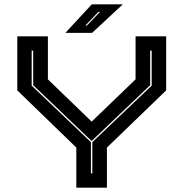

<svg xmlns="http://www.w3.org/2000/svg" viewBox="-20 -868 848 888"><path d="M333 0V-185.5L60 -450V-700H201.5V-501L404 -305.5L607 -501V-700H748.5V-450L474.5 -185.5V0ZM400.5 -66H407V-210.5L681.5 -472V-634H674.5V-474L404.5 -216.5H403L133.5 -474V-634H126.5V-472L400.5 -210.5ZM282.5 -716 404.5 -848H548L406 -716ZM375 -750H382L442.5 -813H435Z"/></svg>

Font: Tourney Expanded ExtraBold
Style: Regular
Weight: 800
Width: 7
Designer: Tyler Finck
Foundry: Etcetera Type Co
Version: Version 1.010; ttfautohint (v1.8.3)